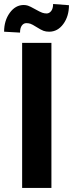

<svg xmlns="http://www.w3.org/2000/svg" viewBox="-45 -921 358 941"><path d="M207 0H63.5V-710.9H207ZM293 -895.5Q293 -841.3 265.4 -803.5Q237.8 -765.6 195.8 -765.6Q180.2 -765.6 168.2 -770Q156.2 -774.4 134.5 -788.1Q112.8 -801.8 103.8 -804.7Q94.7 -807.6 84 -807.6Q70.8 -807.6 62 -795.7Q53.2 -783.7 53.2 -761.2L-24.9 -765.6Q-24.9 -819.8 2.9 -858.2Q30.8 -896.5 71.3 -896.5Q82 -896.5 92 -893.3Q102.1 -890.1 126.7 -876.2Q151.4 -862.3 162.1 -858.6Q172.9 -855 183.6 -855Q196.3 -855 205.8 -866.9Q215.3 -878.9 215.3 -901.4Z"/></svg>

Font: MAUL Condensed Bold
Style: Condensed Bold
Weight: 700
Designer: MAUL
Version: Version 1.0; 2020; ttfautohint (v1.8.3)